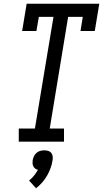

<svg xmlns="http://www.w3.org/2000/svg" viewBox="-20 -755 549 1023"><path d="M80 0V-70H166L265 -665H187L174 -590H98L122 -735H509L485 -590H409L421 -665H343L245 -70H321V0ZM172 248 135 207Q150 195 161.5 180.5Q173 166 182 150Q174 148 167.5 143Q161 138 157.5 131Q154 124 153.5 115.5Q153 107 154 99Q156 88 161 77.5Q166 67 174.5 59.5Q183 52 194 49Q205 46 216 46Q227 46 237 49Q247 52 253 59.5Q259 67 260.5 77.5Q262 88 260 99Q257 120 249.5 140.5Q242 161 231 180.5Q220 200 205 217Q190 234 172 248Z"/></svg>

Font: Iosevka Gothic
Style: Italic
Weight: 400
Italic angle: -9°
Monospace: yes
Designer: Belleve Invis
Foundry: Belleve Invis
Version: Version 15.5.1; ttfautohint (v1.8.4)